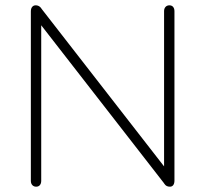

<svg xmlns="http://www.w3.org/2000/svg" viewBox="-20 -696 772 722"><path d="M96 -16V-653Q96 -664 101 -670Q106 -676 114 -676Q119 -676 123 -674.5Q127 -673 130.5 -670Q134 -667 137 -662L619 -42H597V-654Q597 -664 602.5 -670Q608 -676 617 -676Q626 -676 631 -670Q636 -664 636 -654V-17Q636 -6 631.5 0Q627 6 619 6Q612 6 607 3.5Q602 1 598 -5L596 -8L114 -628H135V-16Q135 -6 130 0Q125 6 116 6Q107 6 101.5 0Q96 -6 96 -16Z"/></svg>

Font: SN Pro Thin
Style: Regular
Weight: 200
Designer: Tobias Whetton
Foundry: Supernotes
Version: Version 1.003;Glyphs 3.3 (3324)